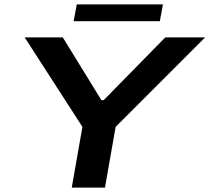

<svg xmlns="http://www.w3.org/2000/svg" viewBox="-20 -858 958 878"><path d="M316.9 -761.2 331.1 -837.9H725.1L710.9 -761.2ZM308.1 0 356.9 -277.8 92.8 -687H267.1L443.8 -399.9H454.1L735.8 -687H918L508.8 -277.8L460 0Z"/></svg>

Font: Archivo Expanded SemiBold
Style: Italic
Weight: 600
Width: 7
Italic angle: -10°
Designer: Hector Gatti
Foundry: Omnibus-Type
Version: Version 2.001